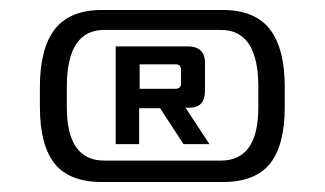

<svg xmlns="http://www.w3.org/2000/svg" viewBox="-20 -702 651 385"><path d="M551 -527V-488Q551 -411 521.5 -374Q492 -337 426 -337H185Q119 -337 89.5 -374Q60 -411 60 -488V-527Q60 -605 90 -643.5Q120 -682 185 -682H426Q491 -682 521 -643.5Q551 -605 551 -527ZM189 -380H423Q498 -380 498 -487V-528Q498 -642 423 -642H189Q114 -642 114 -528V-487Q114 -380 189 -380ZM212 -609H356Q391 -609 391 -576V-520Q391 -486 360 -486H352L400 -413H348L301 -485H259V-413H212ZM343 -535V-562Q343 -573 332 -573H260V-524H332Q343 -524 343 -535Z"/></svg>

Font: Sarpanch
Style: Regular
Weight: 400
Designer: Manushi Parikh (Devanagari and Latin), Jyotish Sonowal (Devanagari)
Foundry: Indian Type Foundry
Version: Version 2.004;PS 1.0;hotconv 1.0.78;makeotf.lib2.5.61930; tt